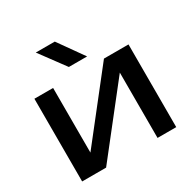

<svg xmlns="http://www.w3.org/2000/svg" viewBox="-175 -968 1131 1138"><g transform="rotate(-30 391.0 -399.5)"><path d="M69 0V-566H197V-65L158 -74L545 -566H713V0H585V-508L625 -498L233 0ZM343 -799 465 -627H340L213 -799Z"/></g></svg>

Font: Unbounded
Style: Regular
Weight: 400
Designer: Luke Prowse, Jean-Baptiste Morizot, Fátima Lázaro, Florian Runge
Foundry: NaN
Version: Version 1.701;gftools[0.9.28.dev5+ged2979d]